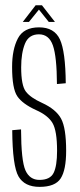

<svg xmlns="http://www.w3.org/2000/svg" viewBox="-20 -707 303 730"><path d="M130.5 3.5Q73.5 3.5 50.5 -36Q27.5 -75.5 26.5 -212L60 -215Q60.5 -95.5 76.8 -59.2Q93 -23 130 -23Q170.5 -23 183.8 -49.5Q197 -76 197 -133.5Q197 -209.5 179.8 -239Q162.5 -268.5 117 -288.5Q65.5 -312 45.8 -341Q26 -370 26 -452.5Q26 -519 48 -561Q70 -603 128.5 -603Q186.5 -603 207.8 -557.2Q229 -511.5 230 -390.5L196.5 -387.5Q196 -491.5 181.2 -534Q166.5 -576.5 128 -576.5Q89.5 -576.5 75 -541Q60.5 -505.5 60.5 -451Q60.5 -382.5 78.2 -359Q96 -335.5 139.5 -316Q193 -291.5 212.2 -256Q231.5 -220.5 231.5 -133.5Q231.5 -61 210.8 -28.8Q190 3.5 130.5 3.5ZM66.5 -623.5 115.5 -687H139.5L189 -623.5H165.5L128 -670.5L90 -623.5Z"/></svg>

Font: Anybody Condensed ExtraLight
Style: Regular
Weight: 200
Width: 3
Designer: Tyler Finck
Foundry: Etcetera Type Company
Version: Version 1.010; ttfautohint (v1.8.3) -l 8 -r 50 -G 200 -x 14 